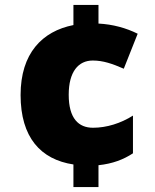

<svg xmlns="http://www.w3.org/2000/svg" viewBox="-20 -744 626 774"><path d="M377 -649V-724H276V-643C150 -618 63 -529 63 -361C63 -190 144 -101 276 -81V10H377V-78C434 -84 478 -101 516 -126V-278C467 -247 410 -229 355 -229C297 -229 257 -266 257 -362C257 -455 296 -500 354 -500C396 -500 433 -487 479 -467L535 -608C489 -631 435 -646 377 -649Z"/></svg>

Font: Noto Sans Gujarati Black
Style: Regular
Weight: 900
Designer: Jelle Bosma - Monotype Design Team, Universal Thirst
Foundry: Monotype Imaging Inc.
Version: Version 2.106